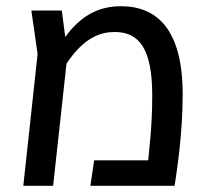

<svg xmlns="http://www.w3.org/2000/svg" viewBox="-20 -598 663 618"><path d="M55 0H151L194 -393C251 -479 305 -495 349 -495C428 -495 470 -441 470 -291C470 -188 460 -118 457 -82H283L271 0H542C550 -52 568 -170 568 -294C568 -500 488 -578 369 -578C288 -578 233 -538 190 -479L179 -564H81L101 -424Z"/></svg>

Font: FiraGO Unicode
Style: Regular
Weight: 400
Designer: bBox Type
Foundry: bBox Type GmbH
Version: Version 1.001;PS 001.001;hotconv 1.0.88;makeotf.lib2.5.64775